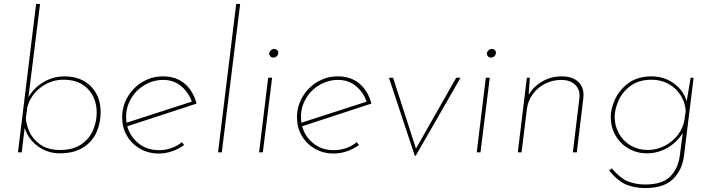

<svg xmlns="http://www.w3.org/2000/svg" viewBox="-20 -772 3606 973"><path d="M306 -385Q390 -385 440 -335Q490 -285 490 -203Q490 -149 469 -101.5Q448 -54 401.5 -24.5Q355 5 283 5Q220 5 171 -31.5Q122 -68 105 -124L90 0H71L163 -752H183L124 -279Q151 -327 200.5 -356Q250 -385 306 -385ZM285 -12Q351 -12 392.5 -41Q434 -70 452 -113Q470 -156 470 -202Q470 -274 425.5 -321Q381 -368 302 -368Q238 -368 187 -329.5Q136 -291 119 -231L111 -174Q112 -145 127.5 -107.5Q143 -70 182 -41Q221 -12 285 -12Z M786 -11Q818 -11 848.5 -21.5Q879 -32 902 -52L913 -37Q886 -17 852.5 -5.5Q819 6 785 6Q732 6 689.5 -18.5Q647 -43 623 -84.5Q599 -126 599 -177Q599 -233 627 -281Q655 -329 702.5 -357Q750 -385 806 -385Q873 -385 916.5 -347.5Q960 -310 976 -247L625 -132Q640 -79 682.5 -45Q725 -11 786 -11ZM807 -367Q757 -367 713.5 -341.5Q670 -316 644.5 -273Q619 -230 619 -179Q619 -170 621 -150L952 -257Q935 -305 897.5 -336Q860 -367 807 -367Z M1197 -752 1104 0H1085L1177 -752Z M1359 -378 1312 0H1293L1339 -378ZM1344 -500Q1345 -510 1352.5 -517Q1360 -524 1370 -524Q1378 -524 1384.5 -518Q1391 -512 1390 -504Q1390 -494 1382.5 -487Q1375 -480 1365 -480Q1356 -480 1350 -486.5Q1344 -493 1344 -500Z M1672 -11Q1704 -11 1734.5 -21.5Q1765 -32 1788 -52L1799 -37Q1772 -17 1738.5 -5.5Q1705 6 1671 6Q1618 6 1575.5 -18.5Q1533 -43 1509 -84.5Q1485 -126 1485 -177Q1485 -233 1513 -281Q1541 -329 1588.5 -357Q1636 -385 1692 -385Q1759 -385 1802.5 -347.5Q1846 -310 1862 -247L1511 -132Q1526 -79 1568.5 -45Q1611 -11 1672 -11ZM1693 -367Q1643 -367 1599.5 -341.5Q1556 -316 1530.5 -273Q1505 -230 1505 -179Q1505 -170 1507 -150L1838 -257Q1821 -305 1783.5 -336Q1746 -367 1693 -367Z M2314 -378 2087 17H2082L1951 -378H1972L2088 -19L2292 -378Z M2462 -378 2415 0H2396L2442 -378ZM2447 -500Q2448 -510 2455.5 -517Q2463 -524 2473 -524Q2481 -524 2487.5 -518Q2494 -512 2493 -504Q2493 -494 2485.5 -487Q2478 -480 2468 -480Q2459 -480 2453 -486.5Q2447 -493 2447 -500Z M2827 -385Q2879 -385 2908 -359.5Q2937 -334 2937 -291Q2937 -279 2936 -273L2903 0H2883L2916 -272Q2917 -277 2917 -287Q2917 -323 2892 -345Q2867 -367 2824 -367Q2781 -367 2743 -348Q2705 -329 2680 -295Q2655 -261 2650 -218L2623 0H2604L2650 -378H2665L2659 -292Q2685 -335 2729.5 -360Q2774 -385 2827 -385Z M3495 -378 3446 19Q3437 90 3390.5 135.5Q3344 181 3250 181Q3198 181 3156 164.5Q3114 148 3067 93L3080 81Q3125 133 3164.5 148Q3204 163 3250 163Q3335 163 3375.5 123.5Q3416 84 3425 17L3440 -98Q3411 -51 3362.5 -23Q3314 5 3259 5Q3207 5 3165 -19.5Q3123 -44 3099 -86Q3075 -128 3075 -179Q3075 -220 3096.5 -268Q3118 -316 3164.5 -350.5Q3211 -385 3281 -385Q3345 -385 3394 -350Q3443 -315 3460 -259L3480 -378ZM3455 -210Q3452 -254 3429 -290Q3406 -326 3367.5 -347Q3329 -368 3283 -368Q3216 -368 3174 -336Q3132 -304 3113.5 -260Q3095 -216 3095 -179Q3095 -134 3116.5 -95.5Q3138 -57 3176.5 -34.5Q3215 -12 3262 -12Q3308 -12 3348.5 -33Q3389 -54 3416 -89.5Q3443 -125 3449 -167Z"/></svg>

Font: Josefin Sans Thin
Style: Italic
Weight: 200
Italic angle: -7°
Designer: Santiago Orozco
Foundry: Typemade
Version: Version 2.000